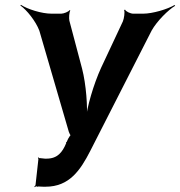

<svg xmlns="http://www.w3.org/2000/svg" viewBox="-20 -768 750 800"><path d="M160 10H170C269 10 315 -59 356 -139L612 -641C634 -680 681 -727 710 -744L707 -747C679 -730 616 -711 576 -711H535C524 -711 504 -720 501 -728L497 -726C501 -718 497 -691 492 -679L401 -485C370 -417 342 -321 337 -267H341C346 -321 339 -416 322 -482L269 -682C267 -692 268 -717 273 -724L270 -726C266 -719 245 -711 235 -711H195C153 -711 94 -730 67 -748L65 -745C91 -727 129 -680 144 -640L267 -218C268 -214 274 -202 277 -202L276 -206C273 -206 266 -193 264 -190L258 -177C258 -177 259 -175 259 -176H255L256 -172C240 -133 219 -107 174 -107H167C160 -108 155 -108 148 -109H144C142 -109 141 -112 140 -113L138 -110C139 -109 140 -107 140 -105L128 3C128 5 124 8 123 9L125 12C126 11 129 8 131 9H133L134 7L135 11L138 9C145 9 153 10 160 10Z"/></svg>

Font: Asimov
Style: EdgeNarIt
Weight: 500
Designer: Google
Version: Version 2.000980: 2014